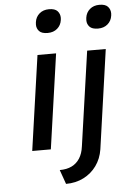

<svg xmlns="http://www.w3.org/2000/svg" viewBox="-63 -816 714 1059"><g transform="rotate(-5 294.5 -287.0)"><path d="M231 -641Q198 -641 184 -656Q170 -671 170 -692Q170 -699 171 -706Q175 -735 196 -753Q217 -771 249 -771Q282 -771 296 -755.5Q310 -740 310 -718Q310 -712 309 -706Q305 -677 284 -659Q263 -641 231 -641ZM89 0 164 -525H267L192 0ZM510 -641Q477 -641 463 -656Q449 -671 449 -692Q449 -699 450 -706Q454 -735 475 -753Q496 -771 528 -771Q561 -771 575 -755.5Q589 -740 589 -718Q589 -712 588 -706Q584 -677 563 -659Q542 -641 510 -641ZM259 197 231 118Q270 118 297.5 104.5Q325 91 342 64.5Q359 38 364 -1L439 -525H542L464 24Q456 75 428 114Q400 153 356.5 175Q313 197 259 197Z"/></g></svg>

Font: Lexend
Style: Italic
Weight: 400
Italic angle: -8.13011°
Designer: Bonnie Shaver-Troup, Thomas Jockin
Foundry: Lexend
Version: Version 1.007